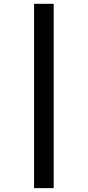

<svg xmlns="http://www.w3.org/2000/svg" viewBox="-20 -889 457 1001"><path d="M157.7 91.8V-869.1H259.8V91.8Z"/></svg>

Font: HaufeMerriweatherSans
Style: Regular
Weight: 400
Designer: Eben Sorkin ( eben@eyebytes.com )
Foundry: Eben Sorkin
Version: Version 1.56